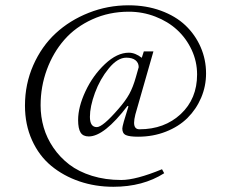

<svg xmlns="http://www.w3.org/2000/svg" viewBox="-20 -696 873 732"><path d="M412.1 16.1Q343.3 16.1 282.5 -4.6Q221.7 -25.4 175.3 -63.7Q128.9 -102.1 102.1 -161.4Q75.2 -220.7 75.2 -293.5Q75.2 -375.5 106.9 -447.5Q138.7 -519.5 192.4 -569.1Q246.1 -618.7 318.4 -647.2Q390.6 -675.8 470.2 -675.8Q537.1 -675.8 593.3 -655.3Q649.4 -634.8 686.8 -599.4Q724.1 -564 744.9 -516.6Q765.6 -469.2 765.6 -416Q765.6 -367.2 746.8 -323.2Q728 -279.3 694.8 -246.3Q661.6 -213.4 612.5 -194.1Q563.5 -174.8 506.3 -174.8Q474.1 -174.8 460.2 -180.9Q446.3 -187 446.3 -206.1Q446.3 -217.3 469.7 -290.5L466.3 -292.5Q377.4 -175.8 318.4 -175.8Q296.4 -175.8 287.1 -190.9Q277.8 -206.1 277.8 -238.3Q277.8 -288.1 305.9 -348.1Q334 -408.2 380.1 -451.7Q426.3 -495.1 471.2 -495.1Q495.6 -495.1 520.5 -475.6L528.3 -500H564.9L496.1 -259.8Q491.2 -240.2 491.2 -228Q491.2 -203.1 511.7 -203.1Q606.9 -203.1 669.2 -261.2Q731.4 -319.3 731.4 -412.1Q731.4 -461.4 710.7 -505.9Q689.9 -550.3 655 -582.3Q620.1 -614.3 572 -632.8Q523.9 -651.4 471.2 -651.4Q396 -651.4 332 -622.3Q268.1 -593.3 225.3 -544.4Q182.6 -495.6 158.7 -430.7Q134.8 -365.7 134.8 -294.4Q134.8 -251 146.7 -210Q158.7 -168.9 183.6 -132.6Q208.5 -96.2 244.1 -68.8Q279.8 -41.5 330.8 -25.6Q381.8 -9.8 442.4 -9.8Q498.5 -9.8 597.7 -50.8L606 -35.6Q524.9 16.1 412.1 16.1ZM349.1 -211.4Q371.6 -211.4 431.6 -280.8Q458.5 -311.5 472.9 -337.6Q487.3 -363.8 498 -401.9L508.8 -439.9Q508.8 -456.5 496.6 -466.3Q484.4 -476.1 461.4 -476.1Q428.2 -476.1 394.8 -435.3Q361.3 -394.5 342 -342Q322.8 -289.6 322.8 -250.5Q322.8 -211.4 349.1 -211.4Z"/></svg>

Font: Elstob Light
Style: Regular
Weight: 300
Designer: Peter S. Baker
Version: Version 1.015